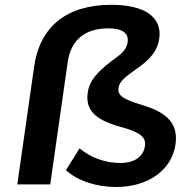

<svg xmlns="http://www.w3.org/2000/svg" viewBox="-20 -749 749 780"><path d="M451.7 10.7C582.5 10.7 677.7 -58.6 692.9 -161.6C704.6 -243.2 663.6 -290.5 558.1 -322.3C480.5 -345.2 457 -360.8 461.4 -391.6C465.3 -417.5 483.9 -433.1 532.7 -467.8C592.3 -508.3 620.1 -544.4 627 -592.3C639.2 -679.2 568.4 -729.5 432.6 -729.5C252.4 -729.5 142.1 -642.6 118.7 -478.5L50.3 0H184.1L254.9 -495.6C267.6 -585.9 323.7 -633.8 420.9 -633.8C478 -633.8 503.9 -613.3 498.5 -577.6C494.6 -550.8 478 -532.2 437 -503.9C371.6 -454.1 342.8 -419.4 336.4 -373C326.7 -303.2 363.8 -262.7 470.7 -233.4C554.2 -210.4 573.7 -189.9 568.8 -155.8C562.5 -112.3 525.9 -86.9 468.8 -86.9C413.1 -86.9 352.5 -105 303.2 -146.5L248 -57.6C295.9 -13.7 372.6 10.7 451.7 10.7Z"/></svg>

Font: Winston SemiBold
Style: Italic
Weight: 600
Italic angle: -8.13011°
Designer: Vernon Adams, Kim Jin-seong, David Berlow, Cristiano Sobral
Foundry: The Winston Project Authors
Version: Version 3.004